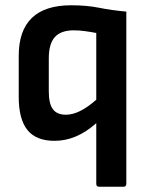

<svg xmlns="http://www.w3.org/2000/svg" viewBox="-20 -523 560 728"><path d="M356 185Q345 185 345 174V-56Q270 11 187 11Q117 11 84 -30Q51 -71 51 -156V-311Q51 -503 250 -503Q309 -503 356 -493.5Q403 -484 459 -479V174Q459 185 448 185ZM165 -176Q165 -130 180.5 -109Q196 -88 230 -88Q281 -88 345 -145V-398Q324 -402 302 -405Q280 -408 260 -408Q211 -408 188 -382.5Q165 -357 165 -302Z"/></svg>

Font: Sofia Sans Semi Condensed
Style: Bold
Weight: 700
Designer: Botio Nikoltchev, Ani Petrova
Foundry: lettersoup
Version: Version 4.100; ttfautohint (v1.8.4.7-5d5b)